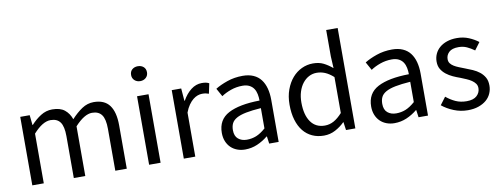

<svg xmlns="http://www.w3.org/2000/svg" viewBox="-65 -1141 3907 1499"><g transform="rotate(-10 1889.0 -391.5)"><path d="M92 -543H167L175 -464H178Q213 -503 255.5 -530Q298 -557 347 -557Q410 -557 445 -529Q480 -501 497 -453Q539 -499 582.5 -528Q626 -557 676 -557Q761 -557 801 -503Q841 -449 841 -344V0H750V-332Q750 -409 725.5 -443Q701 -477 649 -477Q588 -477 512 -394V0H421V-332Q421 -409 396.5 -443Q372 -477 320 -477Q257 -477 183 -394V0H92Z M1018 -543H1109V0H1018ZM1064 -655Q1037 -655 1019 -671.5Q1001 -688 1001 -714Q1001 -742 1019 -757.5Q1037 -773 1064 -773Q1091 -773 1109 -757.5Q1127 -742 1127 -714Q1127 -688 1109 -671.5Q1091 -655 1064 -655Z M1293 -543H1368L1376 -444H1379Q1408 -496 1447.5 -526.5Q1487 -557 1533 -557Q1551 -557 1564.5 -554.5Q1578 -552 1591 -545L1574 -465Q1560 -470 1549 -472Q1538 -474 1521 -474Q1504 -474 1485.5 -467.5Q1467 -461 1449 -446.5Q1431 -432 1414 -408Q1397 -384 1384 -349V0H1293Z M1778 13Q1744 13 1715 2Q1686 -9 1665 -29.5Q1644 -50 1632 -79.5Q1620 -109 1620 -146Q1620 -251 1706.5 -296.5Q1793 -342 1954 -344Q1954 -370 1949 -395Q1944 -420 1931.5 -439Q1919 -458 1897 -469.5Q1875 -481 1842 -481Q1794 -481 1750 -465.5Q1706 -450 1674 -428L1638 -493Q1676 -517 1733.5 -537Q1791 -557 1857 -557Q1906 -557 1942 -541Q1978 -525 2000.5 -495.5Q2023 -466 2034 -425Q2045 -384 2045 -334V0H1970L1962 -58H1959Q1920 -26 1874.5 -6.5Q1829 13 1778 13ZM1804 -60Q1844 -60 1879 -74Q1914 -88 1954 -123V-284Q1882 -279 1834.5 -269.5Q1787 -260 1759 -244Q1731 -228 1720 -205.5Q1709 -183 1709 -152Q1709 -105 1736 -82.5Q1763 -60 1804 -60Z M2403 13Q2352 13 2310.5 -6Q2269 -25 2240 -61Q2211 -97 2195 -150Q2179 -203 2179 -271Q2179 -337 2198.5 -390Q2218 -443 2250 -480Q2282 -517 2324.5 -537Q2367 -557 2414 -557Q2462 -557 2496.5 -540Q2531 -523 2567 -493L2562 -587V-796H2653V0H2579L2570 -64H2568Q2536 -32 2494 -9.5Q2452 13 2403 13ZM2423 -63Q2461 -63 2494.5 -81.5Q2528 -100 2562 -138V-423Q2527 -454 2495.5 -467Q2464 -480 2430 -480Q2397 -480 2368.5 -465Q2340 -450 2318.5 -422.5Q2297 -395 2285 -356.5Q2273 -318 2273 -272Q2273 -173 2312 -118Q2351 -63 2423 -63Z M2962 13Q2928 13 2899 2Q2870 -9 2849 -29.5Q2828 -50 2816 -79.5Q2804 -109 2804 -146Q2804 -251 2890.5 -296.5Q2977 -342 3138 -344Q3138 -370 3133 -395Q3128 -420 3115.5 -439Q3103 -458 3081 -469.5Q3059 -481 3026 -481Q2978 -481 2934 -465.5Q2890 -450 2858 -428L2822 -493Q2860 -517 2917.5 -537Q2975 -557 3041 -557Q3090 -557 3126 -541Q3162 -525 3184.5 -495.5Q3207 -466 3218 -425Q3229 -384 3229 -334V0H3154L3146 -58H3143Q3104 -26 3058.5 -6.5Q3013 13 2962 13ZM2988 -60Q3028 -60 3063 -74Q3098 -88 3138 -123V-284Q3066 -279 3018.5 -269.5Q2971 -260 2943 -244Q2915 -228 2904 -205.5Q2893 -183 2893 -152Q2893 -105 2920 -82.5Q2947 -60 2988 -60Z M3544 13Q3486 13 3433 -8.5Q3380 -30 3341 -62L3386 -122Q3421 -93 3459.5 -75.5Q3498 -58 3547 -58Q3601 -58 3627.5 -83Q3654 -108 3654 -143Q3654 -164 3643 -179Q3632 -194 3614.5 -206Q3597 -218 3574.5 -227.5Q3552 -237 3530 -246Q3501 -256 3472.5 -269Q3444 -282 3420.5 -300.5Q3397 -319 3382.5 -343.5Q3368 -368 3368 -403Q3368 -435 3380.5 -463Q3393 -491 3417 -512Q3441 -533 3476 -545Q3511 -557 3555 -557Q3606 -557 3649 -539Q3692 -521 3724 -496L3680 -437Q3651 -458 3621.5 -471.5Q3592 -485 3555 -485Q3504 -485 3480 -462Q3456 -439 3456 -407Q3456 -387 3466 -373.5Q3476 -360 3493 -349.5Q3510 -339 3531.5 -330.5Q3553 -322 3576 -313Q3606 -302 3635.5 -289Q3665 -276 3688.5 -257.5Q3712 -239 3727 -213Q3742 -187 3742 -148Q3742 -115 3729 -85.5Q3716 -56 3691 -34.5Q3666 -13 3629 0Q3592 13 3544 13Z"/></g></svg>

Font: SpoqaHanSans-Regular
Style: Regular
Weight: 400
Designer: [Spoqa Han Sans] Dong-huui Kim \uAE40 \uB3D9 \uD718  Younghwa Kang \uAC15 \uC601 \uD654  [Noto Sans] Ryoko NISHIZUKA \u8
Foundry: Spoqa (http://www.spoqa-han-sans.com)
Version: Version 2.000